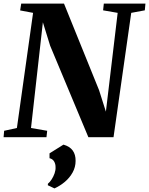

<svg xmlns="http://www.w3.org/2000/svg" viewBox="-32 -763 829 1068"><path d="M-12 0 -9 -35.5 62 -51 152 -691.5 80 -705 86 -743H324L519 -261.5L557 -142L622.5 -691.5L541.5 -705.5L545.5 -743H777L773.5 -705.5L698 -691.5L599.5 0H459.5L247 -508.5L206.5 -639L140.5 -51L230.5 -35.5L226.5 0ZM234 267.5 234.5 259Q245.5 250 255.5 234.5Q265.5 219 271.8 200.8Q278 182.5 277 166Q277 148.5 268.8 134.8Q260.5 121 243.5 117V90L321 41.5Q356 51.5 372.5 74.2Q389 97 388.5 132Q388.5 166.5 372 196.2Q355.5 226 328.8 248.5Q302 271 271 285Z"/></svg>

Font: Merriweather 72pt ExtraBold
Style: Italic
Weight: 800
Italic angle: -7.8°
Version: Version 2.101